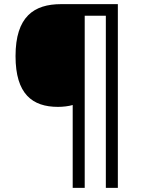

<svg xmlns="http://www.w3.org/2000/svg" viewBox="-20 -780 695 927"><path d="M549 127V-760H275C144 -760 55 -700 55 -509C55 -326 136 -264 260 -264C283 -264 311 -267 331 -273V127H389V-704H491V127Z"/></svg>

Font: Noto Sans Lycian
Style: Regular
Weight: 400
Designer: Monotype Design Team
Foundry: Monotype Imaging Inc.
Version: Version 2.002